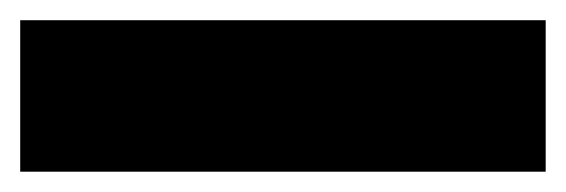

<svg xmlns="http://www.w3.org/2000/svg" viewBox="-20 20 560 190"><path d="M0 189.9V40H520V189.9Z"/></svg>

Font: TASA Orbiter Display Black
Style: Regular
Weight: 900
Designer: Weizhong Zhang
Version: Version 1.000;Glyphs 3.1.2 (3151)